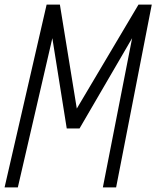

<svg xmlns="http://www.w3.org/2000/svg" viewBox="-30 -820 684 840"><path d="M-10 0 174 -800H232L306 -345L576 -800H634L478 0H420L548 -653L318 -258H262L199 -653L48 0Z"/></svg>

Font: Victor Mono Thin ExtraLight
Style: Italic
Weight: 250
Italic angle: -12°
Monospace: yes
Version: Version 1.561;gftools[0.9.30]